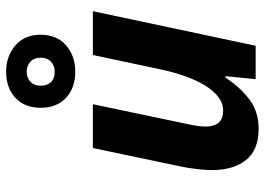

<svg xmlns="http://www.w3.org/2000/svg" viewBox="-142 -736 887 644"><g transform="rotate(-90 302.0 -413.5)"><path d="M54 -147Q54 -165 57 -193.5Q60 -222 66 -251L128 -546H275L208 -227Q200 -190 200 -169Q200 -109 253 -109Q278 -109 299.5 -125.5Q321 -142 338.5 -171Q356 -200 369.5 -238.5Q383 -277 392 -320L440 -546H587L471 0H359L369 -101H364Q332 -52 291 -21Q250 10 193 10Q121 10 87.5 -32.5Q54 -75 54 -147ZM384 -605Q330 -605 296.5 -636Q263 -667 263 -721Q263 -775 296.5 -806Q330 -837 384 -837Q436 -837 472 -806Q508 -775 508 -722Q508 -667 472.5 -636Q437 -605 384 -605ZM384 -674Q404 -674 417.5 -686.5Q431 -699 431 -721Q431 -743 417.5 -755.5Q404 -768 384 -768Q364 -768 350.5 -755.5Q337 -743 337 -721Q337 -699 349 -686.5Q361 -674 384 -674Z"/></g></svg>

Font: BC Sans
Style: Bold Italic
Weight: 700
Italic angle: -12°
Designer: Monotype Design Team
Province of B.C.
Foundry: Monotype Imaging Inc.
Version: Version 2.000;GOOG;noto-source:20170915:90ef993387c0